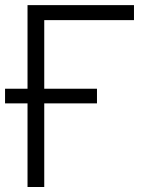

<svg xmlns="http://www.w3.org/2000/svg" viewBox="-30 -748 587 768"><path d="M505.9 -727.5V-667.5H147V0H80.1V-727.5ZM-9.8 -334.5V-393.1H357.9V-334.5Z"/></svg>

Font: Inter 28pt Light
Style: Regular
Weight: 300
Designer: Rasmus Andersson
Foundry: rsms
Version: Version 4.001;git-66647c0bb